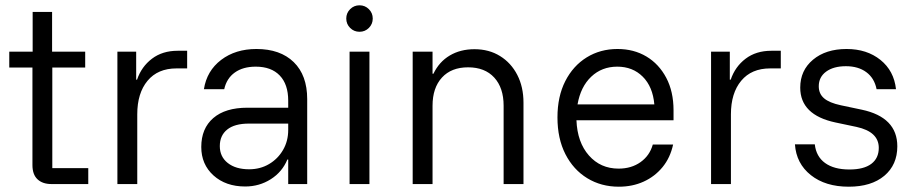

<svg xmlns="http://www.w3.org/2000/svg" viewBox="-20 -695 3448 725"><path d="M174.2 0Q140.8 0 121.7 -17.9Q102.5 -35.8 102.5 -71.7V-440H15V-500H103.3V-650H176.7V-500H301.7V-440H177.5V-60H313.3V0Z M423.3 0V-500H494.2V-394.2H497.5Q514.2 -443.3 553.8 -473.3Q593.3 -503.3 650.8 -503.3H686.7V-436.7H646.7Q575.8 -436.7 537.1 -390Q498.3 -343.3 498.3 -263.3V0Z M905.8 9.2Q832.5 9.2 786.2 -32.5Q740 -74.2 740 -140Q740 -210 785.4 -249.2Q830.8 -288.3 914.2 -288.3H1068.3V-315Q1068.3 -376.7 1036.2 -410Q1004.2 -443.3 945.8 -443.3Q897.5 -443.3 866.7 -421.2Q835.8 -399.2 826.7 -358.3H750Q760.8 -427.5 815 -468.8Q869.2 -510 948.3 -510Q1038.3 -510 1089.2 -460.4Q1140 -410.8 1140 -320.8V0H1068.3V-92.5H1065Q1045.8 -45.8 1002.5 -18.3Q959.2 9.2 905.8 9.2ZM920.8 -55.8Q962.5 -55.8 995.8 -75.4Q1029.2 -95 1048.8 -128.8Q1068.3 -162.5 1068.3 -204.2V-228.3H920Q865.8 -228.3 837.9 -205.8Q810 -183.3 810 -143.3Q810 -103.3 840 -79.6Q870 -55.8 920.8 -55.8Z M1300 0V-500H1375V0ZM1337.5 -575Q1316.7 -575 1302.1 -589.6Q1287.5 -604.2 1287.5 -625Q1287.5 -645.8 1302.1 -660.4Q1316.7 -675 1337.5 -675Q1358.3 -675 1372.9 -660.4Q1387.5 -645.8 1387.5 -625Q1387.5 -604.2 1372.9 -589.6Q1358.3 -575 1337.5 -575Z M1538.3 0V-500H1613.3V-416.7H1616.7Q1638.3 -461.7 1678.3 -485.4Q1718.3 -509.2 1771.7 -509.2Q1826.7 -509.2 1868.3 -483.3Q1910 -457.5 1933.3 -412.1Q1956.7 -366.7 1956.7 -307.5V0H1881.7V-295.8Q1881.7 -363.3 1846.3 -402.1Q1810.8 -440.8 1747.5 -440.8Q1684.2 -440.8 1648.8 -402.1Q1613.3 -363.3 1613.3 -295.8V0Z M2316.7 10Q2250 10 2197.5 -22.1Q2145 -54.2 2115 -112.9Q2085 -171.7 2085 -251.7Q2085 -330.8 2114.6 -388.8Q2144.2 -446.7 2195.4 -478.3Q2246.7 -510 2311.7 -510Q2373.3 -510 2420.8 -481.7Q2468.3 -453.3 2495.8 -401.2Q2523.3 -349.2 2523.3 -278.3V-240.8H2156.7Q2160 -157.5 2203.8 -107.9Q2247.5 -58.3 2315.8 -58.3Q2364.2 -58.3 2398.8 -82.9Q2433.3 -107.5 2445 -149.2H2521.7Q2510.8 -99.2 2481.7 -63.8Q2452.5 -28.3 2410.4 -9.2Q2368.3 10 2316.7 10ZM2160.8 -300.8H2450.8Q2445 -367.5 2407.1 -405.4Q2369.2 -443.3 2310.8 -443.3Q2252.5 -443.3 2212.5 -405.4Q2172.5 -367.5 2160.8 -300.8Z M2665 0V-500H2735.8V-394.2H2739.2Q2755.8 -443.3 2795.4 -473.3Q2835 -503.3 2892.5 -503.3H2928.3V-436.7H2888.3Q2817.5 -436.7 2778.8 -390Q2740 -343.3 2740 -263.3V0Z M3185 10Q3096.7 10 3041.7 -33.8Q2986.7 -77.5 2981.7 -150H3056.7Q3061.7 -104.2 3095.4 -79.6Q3129.2 -55 3187.5 -55Q3241.7 -55 3270 -76.2Q3298.3 -97.5 3298.3 -136.7Q3298.3 -197.5 3214.2 -215.8L3135 -232.5Q3001.7 -260.8 3001.7 -364.2Q3001.7 -429.2 3050 -469.6Q3098.3 -510 3176.7 -510Q3253.3 -510 3304.6 -468.8Q3355.8 -427.5 3363.3 -358.3H3290Q3281.7 -400 3251.2 -422.5Q3220.8 -445 3174.2 -445Q3127.5 -445 3099.6 -424.6Q3071.7 -404.2 3071.7 -369.2Q3071.7 -340.8 3091.7 -323.8Q3111.7 -306.7 3155 -297.5L3234.2 -280.8Q3300.8 -266.7 3334.6 -232.1Q3368.3 -197.5 3368.3 -142.5Q3368.3 -72.5 3319.2 -31.2Q3270 10 3185 10Z"/></svg>

Font: Funnel Sans Light Light
Style: Regular
Weight: 300
Version: Version 1.000